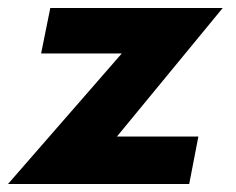

<svg xmlns="http://www.w3.org/2000/svg" viewBox="-66 -461 590 481"><path d="M239 -327H37L60 -441H492L227 -119H431L408 0H-46Z"/></svg>

Font: Teachers
Style: Bold Italic
Weight: 700
Designer: Alfredo Marco Pradil & Chank Diesel
Version: Version 0.009